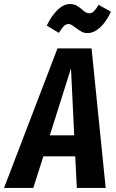

<svg xmlns="http://www.w3.org/2000/svg" viewBox="-63 -932 576 952"><path d="M318 0 310 -157H152L102 0H-43L222 -692H391L461 0ZM184 -261H305L289 -593ZM313 -794Q304 -801 294.5 -807Q285 -813 277 -813Q264 -813 253.5 -802.5Q243 -792 229 -769L169 -805Q191 -852 221.5 -882Q252 -912 284 -912Q303 -912 316.5 -904.5Q330 -897 345 -884Q347 -882 354 -876.5Q361 -871 367.5 -868.5Q374 -866 380 -866Q392 -866 402.5 -876Q413 -886 426 -908L487 -874Q464 -824 433.5 -796Q403 -768 371 -768Q355 -768 342.5 -774.5Q330 -781 313 -794Z"/></svg>

Font: Fira Sans Extra Condensed SemiBold
Style: Italic
Weight: 600
Width: 3
Italic angle: -8°
Designer: Carrois Corporate & Edenspiekermann AG
Foundry: Carrois Corporate GbR & Edenspiekermann AG
Version: Version 4.203